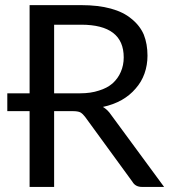

<svg xmlns="http://www.w3.org/2000/svg" viewBox="-20 -737 672 757"><path d="M295.9 -369.1Q337.9 -369.1 370.1 -379.9Q402.3 -389.6 423.8 -408.2Q445.3 -427.7 456.1 -453.1Q467.8 -479.5 467.8 -510.7Q467.8 -575.2 425.8 -607.4Q383.8 -639.6 299.8 -639.6Q264.6 -639.6 193.4 -639.6Q193.4 -572.3 193.4 -369.1Q218.8 -369.1 295.9 -369.1ZM627 0Q605.5 0 540 0Q513.7 0 502 -20.5Q439.5 -105.5 315.4 -276.4Q306.6 -288.1 296.9 -293.9Q287.1 -298.8 266.6 -298.8Q242.2 -298.8 193.4 -298.8Q193.4 -224.6 193.4 0Q168.9 0 96.7 0Q96.7 -75.2 96.7 -298.8Q75.2 -298.8 8.8 -298.8Q8.8 -310.5 8.8 -343.8Q8.8 -349.6 8.8 -369.1Q31.2 -369.1 96.7 -369.1Q96.7 -456.1 96.7 -716.8Q147.5 -716.8 299.8 -716.8Q367.2 -716.8 417 -703.1Q466.8 -689.5 498 -663.1Q531.2 -636.7 546.9 -600.6Q561.5 -563.5 561.5 -517.6Q561.5 -480.5 549.8 -447.3Q538.1 -414.1 514.6 -387.7Q492.2 -361.3 460 -342.8Q426.8 -324.2 385.7 -315.4Q404.3 -304.7 418 -284.2Q487.3 -189.5 627 0Z"/></svg>

Font: Lato
Style: Regular
Weight: 400
Designer: Lukasz Dziedzic with Adam Twardoch and Botio Nikoltchev
Version: Version 2.015; 2015-08-06; http://www.latofonts.com/